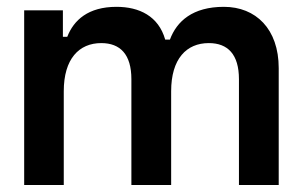

<svg xmlns="http://www.w3.org/2000/svg" viewBox="-20 -528 864 548"><path d="M49 0H162V-267.5C162 -360 205.5 -405 269 -405C323 -405 355 -373 355 -302V0H468.5V-267.5C468.5 -360 512 -405 576 -405C630 -405 662 -373 662 -302V0H775.5V-333.5C775.5 -445.5 710 -508.5 619 -508.5C530 -508.5 484.5 -467.5 465 -415H451.5C432.5 -482 377.5 -508.5 312.5 -508.5C231.5 -508.5 190.5 -470.5 172 -423H159.5V-498.5H49Z"/></svg>

Font: MCL Standard Medium
Style: Regular
Weight: 500
Designer: Květoslav Bartoš
Foundry: Florian Karsten
Version: Version 1.001;Glyphs 3.2.3 (3260)